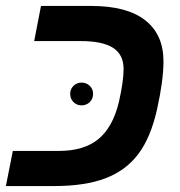

<svg xmlns="http://www.w3.org/2000/svg" viewBox="-31 -626 604 646"><path d="M150.9 0H-11.2L12.2 -118.2H167Q251.5 -118.2 300 -158Q348.6 -197.8 369.1 -283.2Q384.8 -352.1 384.8 -394Q384.8 -442.4 349.4 -465.1Q314 -487.8 241.2 -487.8H84L106.9 -606H275.9Q396 -606 457.5 -557.9Q519 -509.8 519 -419.9Q519 -356 497.8 -260Q476.6 -164.1 434.8 -108.4Q393.1 -52.7 324.5 -26.4Q255.9 0 150.9 0ZM205.1 -310.5Q205.1 -326.2 216.3 -337.2Q227.5 -348.1 243.2 -348.1Q259.8 -348.1 271 -337.2Q282.2 -326.2 282.2 -310.5Q282.2 -293.5 271 -282.5Q259.8 -271.5 243.2 -271.5Q227.5 -271.5 216.3 -282.5Q205.1 -293.5 205.1 -310.5Z"/></svg>

Font: Liberation Sans
Style: Bold Italic
Weight: 700
Italic angle: -12°
Designer: Steve Matteson
Foundry: Ascender Corporation
Version: Version 2.1.5